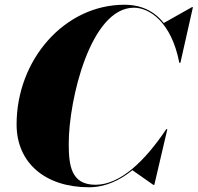

<svg xmlns="http://www.w3.org/2000/svg" viewBox="-20 -780 834 810"><path d="M355 10C424 10 485 -18.5 538.5 -62L627 0H631L686 -235H681.5C591.5 -100.5 487 -0.5 383 -0.5C279 -0.5 270 -83 270 -175C270 -357 361 -747.5 545 -747.5C609 -747.5 703 -689 736.5 -515H741L794 -750H790L671 -683C632 -731.5 578 -760 505 -760C252 -760 50 -528 50 -255C50 -92 172 10 355 10Z"/></svg>

Font: Bodoni* 36pt Fatface
Style: Italic
Weight: 900
Italic angle: -13°
Version: Version 2.3